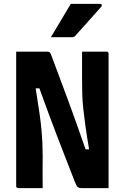

<svg xmlns="http://www.w3.org/2000/svg" viewBox="-20 -965 640 985"><path d="M199 0H74Q63 0 63 -11V-700H223Q232 -700 236.5 -695Q241 -690 250 -663Q275 -596 319.5 -477Q364 -358 419 -199H437Q425 -270 418 -320.5Q411 -371 407 -409.5Q403 -448 402 -481.5Q401 -515 401 -552V-700H526Q537 -700 537 -689V0H397Q386 0 379.5 -4.5Q373 -9 364 -32Q325 -131 278 -253.5Q231 -376 182 -512H163Q174 -442 181.5 -391.5Q189 -341 192.5 -302Q196 -263 197.5 -230Q199 -197 199 -163Q198 -123 198.5 -82Q199 -41 199 0ZM343 -945H494Q500 -945 502 -940.5Q504 -936 500 -931Q481 -910 467 -894Q453 -878 439.5 -863Q426 -848 408.5 -828.5Q391 -809 365 -780Q359 -774 349 -774H241Q268 -820 292 -859.5Q316 -899 343 -945Z"/></svg>

Font: Recursive Mn Lnr St
Style: Bold
Weight: 700
Monospace: yes
Version: Version 1.079;hotconv 1.0.112;makeotfexe 2.5.65598; ttfautoh